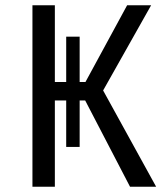

<svg xmlns="http://www.w3.org/2000/svg" viewBox="-20 -708 622 728"><path d="M572 0H473L303 -327H282V-151H231V-327H188V0H103V-688H188V-397H231V-569H282V-397H304L462 -688H553L371 -365Z"/></svg>

Font: FiraSans
Style: Regular
Weight: 350
Designer: Carrois Corporate & Edenspiekermann AG
Foundry: Carrois Corporate GbR & Edenspiekermann AG
Version: Version 3.106;PS 003.106;hotconv 1.0.70;makeotf.lib2.5.58329